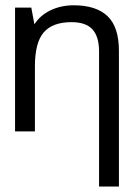

<svg xmlns="http://www.w3.org/2000/svg" viewBox="-20 -493 522 722"><path d="M352.5 208.5V-299.3Q352.5 -355.5 327.6 -382.6Q302.7 -409.7 249 -409.7Q177.7 -409.7 144.5 -371.3Q111.3 -333 111.3 -243.2V1H36.6V-464.4H97.7L109.4 -401.4Q130.4 -435.1 169.7 -454.1Q209 -473.1 257.3 -473.1Q341.8 -473.1 384.5 -432.1Q427.2 -391.1 427.2 -302.2V208.5Z"/></svg>

Font: XL-Viking
Style: Regular
Weight: 400
Foundry: Ascender Corporation
Version: Version 1.10 March 23, 2015